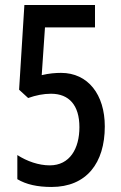

<svg xmlns="http://www.w3.org/2000/svg" viewBox="-20 -734 481 764"><path d="M223 -444C201 -444 175 -442 146 -435L159 -625H358V-714H77L56 -377L92 -344C123 -355 153 -361 183 -361C255 -361 296 -315 296 -228C296 -143 258 -76 178 -76C134 -76 88 -92 49 -117V-21C84 0 129 10 185 10C324 10 397 -85 397 -231C397 -358 330 -444 223 -444Z"/></svg>

Font: Noto Sans Arabic ExtCond Med
Style: Regular
Weight: 500
Width: 2
Designer: Monotype Design Team, Nadine Chahine, Nizar Qandah and Khaled Hosny
Foundry: Monotype Imaging Inc.
Version: Version 2.012